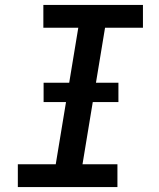

<svg xmlns="http://www.w3.org/2000/svg" viewBox="-20 -755 640 775"><path d="M52 0V-92H205L296 -643H155V-735H557V-643H404L313 -92H454V0ZM156 -343V-421H458V-343Z"/></svg>

Font: Iosevka Slab SmBdExObl
Style: Regular
Weight: 600
Width: 7
Italic angle: -9°
Monospace: yes
Designer: Belleve Invis
Foundry: Belleve Invis
Version: Version 11.1.0; ttfautohint (v1.8.3)